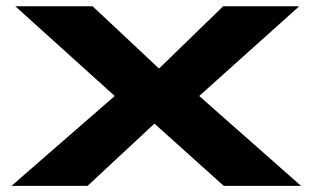

<svg xmlns="http://www.w3.org/2000/svg" viewBox="-20 -606 1033 626"><path d="M17.5 0 354 -293 30 -585.5H282L498.5 -382.5L707.5 -585.5H955.5L629.5 -293L961.5 0H709.5L483.5 -203L265.5 0Z"/></svg>

Font: Anybody UltraExpanded Regular
Style: Bold
Weight: 700
Width: 9
Designer: Tyler Finck
Foundry: Etcetera Type Company
Version: Version 1.010; ttfautohint (v1.8.3) -l 8 -r 50 -G 200 -x 14 